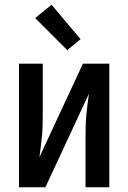

<svg xmlns="http://www.w3.org/2000/svg" viewBox="-20 -788 540 808"><path d="M60 0V-520H160V-312Q160 -289 159.5 -265.5Q159 -242 157 -219Q155 -196 152 -173Q149 -150 146 -127L329 -520H440V0H340V-208Q340 -231 340.5 -254.5Q341 -278 343 -301Q345 -324 348 -347Q351 -370 354 -393L171 0ZM263 -577 128 -712 197 -768 319 -623Z"/></svg>

Font: Iosevka Semibold
Style: Regular
Weight: 600
Monospace: yes
Designer: Belleve Invis
Foundry: Belleve Invis
Version: Version 33.2.3; ttfautohint (v1.8.4)